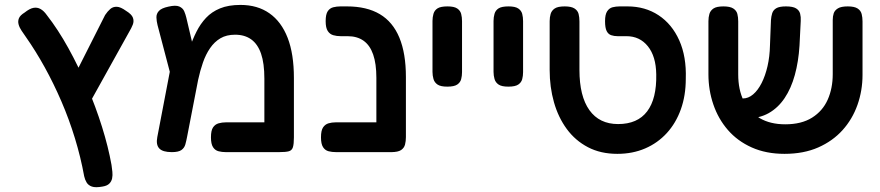

<svg xmlns="http://www.w3.org/2000/svg" viewBox="-20 -609 3573 780"><path d="M396 149Q368 154 353.5 149Q339 144 332 132.5Q325 121 322 107Q308 30 284.5 -47Q261 -124 229.5 -197Q198 -270 161.5 -336Q125 -402 85 -459Q76 -472 67.5 -484.5Q59 -497 55.5 -510Q52 -523 57 -535Q62 -547 80 -558Q100 -574 115.5 -577Q131 -580 144.5 -572.5Q158 -565 170 -548Q216 -489 257.5 -414Q299 -339 334 -257Q369 -175 394.5 -93.5Q420 -12 433 61Q435 75 436.5 89Q438 103 435.5 115.5Q433 128 424 137Q415 146 396 149ZM336 -176 255 -247 407 -548Q417 -563 428 -572.5Q439 -582 454.5 -581.5Q470 -581 492 -565Q515 -551 520 -537Q525 -523 519.5 -509Q514 -495 505 -480Z M1174 -292V-51Q1174 -24 1170 -11Q1166 2 1153.5 5.5Q1141 9 1114 9H897Q882 9 868 5.5Q854 2 845.5 -11Q837 -24 837 -51Q837 -79 845.5 -91.5Q854 -104 868 -108Q882 -112 898 -112H1054V-289Q1054 -352 1040.5 -391Q1027 -430 1000.5 -449Q974 -468 935 -468Q900 -468 875.5 -453.5Q851 -439 833.5 -413.5Q816 -388 804.5 -355Q793 -322 785 -285L740 -53Q737 -37 733 -22.5Q729 -8 717 0.5Q705 9 678 9Q641 9 627 -6Q613 -21 619 -52L681 -376L724 -337Q737 -375 749.5 -411.5Q762 -448 778 -480Q794 -512 817 -536.5Q840 -561 874 -575Q908 -589 957 -589Q1026 -589 1074.5 -555Q1123 -521 1148.5 -455.5Q1174 -390 1174 -292ZM688 -248 620 -507Q616 -523 615.5 -538Q615 -553 625.5 -564.5Q636 -576 664 -582Q694 -589 708.5 -582.5Q723 -576 728.5 -563Q734 -550 737 -537L782 -346Z M1569 9Q1543 9 1530 1.5Q1517 -6 1513 -18.5Q1509 -31 1509 -45V-293Q1509 -350 1496 -387.5Q1483 -425 1457 -443.5Q1431 -462 1392 -462H1364Q1348 -462 1334 -466Q1320 -470 1311.5 -483Q1303 -496 1303 -523Q1303 -551 1311.5 -563.5Q1320 -576 1334 -579.5Q1348 -583 1363 -583H1389Q1470 -583 1523 -551.5Q1576 -520 1602.5 -456Q1629 -392 1629 -296V-52Q1629 -36 1625.5 -22Q1622 -8 1609.5 0.5Q1597 9 1569 9ZM1345 9Q1329 9 1315 5.5Q1301 2 1292.5 -11Q1284 -24 1284 -51Q1284 -79 1292.5 -91.5Q1301 -104 1314.5 -108Q1328 -112 1344 -112H1575L1574 9Z M1797 -257Q1770 -257 1757.5 -265.5Q1745 -274 1741 -288Q1737 -302 1737 -317V-524Q1737 -539 1741 -553Q1745 -567 1757.5 -575Q1770 -583 1798 -583Q1825 -583 1837.5 -574.5Q1850 -566 1853.5 -552.5Q1857 -539 1857 -523V-316Q1857 -301 1853.5 -287.5Q1850 -274 1837.5 -265.5Q1825 -257 1797 -257Z M2045 -257Q2018 -257 2005.5 -265.5Q1993 -274 1989 -288Q1985 -302 1985 -317V-524Q1985 -539 1989 -553Q1993 -567 2005.5 -575Q2018 -583 2046 -583Q2073 -583 2085.5 -574.5Q2098 -566 2101.5 -552.5Q2105 -539 2105 -523V-316Q2105 -301 2101.5 -287.5Q2098 -274 2085.5 -265.5Q2073 -257 2045 -257Z M2488 16Q2420 16 2368.5 -11Q2317 -38 2282.5 -85Q2248 -132 2230.5 -193.5Q2213 -255 2213 -325V-523Q2213 -539 2217 -552.5Q2221 -566 2233.5 -574.5Q2246 -583 2274 -583Q2301 -583 2314 -574.5Q2327 -566 2330.5 -552.5Q2334 -539 2334 -522V-325Q2334 -218 2374.5 -161.5Q2415 -105 2491 -105Q2570 -105 2609 -156.5Q2648 -208 2646 -307Q2645 -380 2612 -421Q2579 -462 2525 -462H2489Q2475 -462 2463 -466Q2451 -470 2444.5 -483Q2438 -496 2438 -523Q2438 -550 2446.5 -563Q2455 -576 2468.5 -579.5Q2482 -583 2498 -583H2529Q2601 -583 2655.5 -547Q2710 -511 2739.5 -445Q2769 -379 2766 -289Q2766 -221 2746 -165Q2726 -109 2689 -68.5Q2652 -28 2601 -6Q2550 16 2488 16Z M3167 16Q3092 16 3034 -10Q2976 -36 2937 -81Q2898 -126 2878 -184.5Q2858 -243 2858 -307V-523Q2858 -539 2862 -552.5Q2866 -566 2878.5 -574.5Q2891 -583 2919 -583Q2946 -583 2959 -574.5Q2972 -566 2975.5 -552.5Q2979 -539 2979 -522V-307Q2979 -244 3001.5 -199Q3024 -154 3066.5 -129Q3109 -104 3170 -104Q3236 -104 3279 -131Q3322 -158 3342.5 -204Q3363 -250 3363 -308V-528Q3363 -543 3367 -555Q3371 -567 3384 -575Q3397 -583 3424 -583Q3451 -583 3464 -574.5Q3477 -566 3480.5 -552Q3484 -538 3484 -522V-305Q3484 -241 3463.5 -183Q3443 -125 3403 -80.5Q3363 -36 3304 -10Q3245 16 3167 16ZM2975 -128 2965 -209H2998Q3020 -209 3039.5 -225.5Q3059 -242 3074 -271.5Q3089 -301 3098 -340Q3107 -379 3108 -424L3112 -527Q3113 -542 3117 -555Q3121 -568 3133.5 -575.5Q3146 -583 3173 -583Q3201 -583 3214 -575Q3227 -567 3230.5 -553.5Q3234 -540 3233 -524L3228 -424Q3224 -359 3209 -304.5Q3194 -250 3167.5 -210.5Q3141 -171 3103 -149.5Q3065 -128 3014 -128Z"/></svg>

Font: Fredoka Light Medium
Style: Regular
Weight: 500
Version: Version 2.001